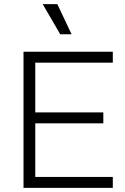

<svg xmlns="http://www.w3.org/2000/svg" viewBox="-20 -911 606 931"><path d="M94 0V-660H151V0ZM106 0V-53H527V0ZM106 -313V-366H481V-313ZM106 -607V-660H527V-607ZM272 -745 187 -891H258L327 -745Z"/></svg>

Font: Bricolage Grotesque 96pt ExtraBold ExtraLight
Style: Regular
Weight: 250
Version: Version 1.001;gftools[0.9.33.dev8+g029e19f]